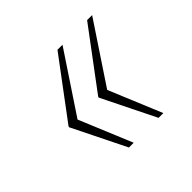

<svg xmlns="http://www.w3.org/2000/svg" viewBox="-99 -554 568 568"><g transform="rotate(-45 184.5 -270.0)"><path d="M63 -261 65 -265 201 -447H222L97 -259L166 -93H146ZM187 -261 189 -265 325 -447H346L221 -259L290 -93H270Z"/></g></svg>

Font: Noto Serif CondThin
Style: Italic
Weight: 250
Width: 3
Italic angle: -12°
Designer: Monotype Design Team
Foundry: Monotype Imaging Inc.
Version: Version 1.001